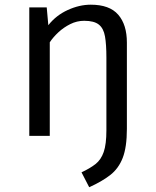

<svg xmlns="http://www.w3.org/2000/svg" viewBox="-20 -571 655 807"><path d="M513.3 -29.2Q513.3 47.2 495.9 92.3Q478.5 137.4 443.1 164.9Q407.7 192.3 354.9 215.9L322.6 153.3Q357.9 136.9 381.3 118.7Q404.6 100.5 415.9 67.9Q427.2 35.4 427.2 -23.6V-328.7Q427.2 -384.1 421.3 -417.9Q415.4 -451.8 395.4 -467.7Q375.4 -483.6 333.8 -483.6Q303.1 -483.6 275.4 -469.7Q247.7 -455.9 225.6 -435.4Q203.6 -414.9 189.2 -393.3V0H103.1V-540H176.4L183.1 -465.1Q215.9 -506.7 264.9 -529Q313.8 -551.3 361.5 -551.3Q440.5 -551.3 476.9 -509.2Q513.3 -467.2 513.3 -392.3Z"/></svg>

Font: FiraCode Nerd Font
Style: Regular
Weight: 400
Designer: Carrois Corporate, Edenspiekermann AG, Nikita Prokopov
Foundry: Carrois Corporate, Edenspiekermann AG, Nikita Prokopov
Version: Version 6.002;Nerd Fonts 3.4.0